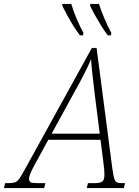

<svg xmlns="http://www.w3.org/2000/svg" viewBox="-78 -958 706 978"><path d="M-58 0 -52 -25H-37Q-15 -25 -2.5 -29Q10 -33 21.5 -49.5Q33 -66 53 -103L390 -714H414L494 -101Q499 -66 503.5 -50Q508 -34 517 -29.5Q526 -25 543 -25H559L553 0H364L370 -25H401Q433 -25 443.5 -33.5Q454 -42 454 -70Q454 -80 452.5 -96Q451 -112 450 -120L434 -246H168L96 -114Q84 -92 77 -75Q70 -58 70 -48Q70 -33 79.5 -29Q89 -25 120 -25H153L147 0ZM301 -489 185 -277H430L404 -483Q399 -527 393.5 -573.5Q388 -620 386 -656Q370 -619 349 -578Q328 -537 301 -489ZM471 -778Q454 -800 437 -827.5Q420 -855 405 -882Q390 -909 381 -929L382 -938H426Q436 -906 454 -863.5Q472 -821 489 -790L487 -778ZM329 -778Q312 -800 295 -827.5Q278 -855 263.5 -882Q249 -909 239 -929L240 -938H285Q294 -906 312 -863.5Q330 -821 347 -790L345 -778Z"/></svg>

Font: Noto Serif SemiCondensed ExtraLight
Style: Italic
Weight: 200
Width: 4
Italic angle: -12°
Designer: Monotype Design Team
Foundry: Monotype Imaging Inc.
Version: Version 2.013